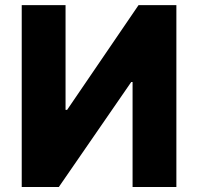

<svg xmlns="http://www.w3.org/2000/svg" viewBox="-20 -748 795 768"><path d="M66.9 -727.5H242.2V-308.6H248.5L534.2 -727.5H685.5V0H510.3V-419.9H504.9L215.3 0H66.9Z"/></svg>

Font: Inter Tight ExtraBold
Style: Regular
Weight: 800
Designer: Rasmus Andersson
Foundry: rsms
Version: Version 3.004; ttfautohint (v1.8.4.7-5d5b)